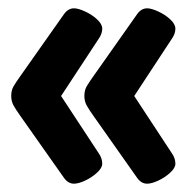

<svg xmlns="http://www.w3.org/2000/svg" viewBox="-20 -489 456 462"><path d="M158 -47Q144 -47 134 -61L29 -210Q19 -224 13 -234.5Q7 -245 7 -258Q7 -272 13 -282Q19 -292 29 -306L134 -455Q144 -469 158 -469Q168 -469 184.5 -461.5Q201 -454 213.5 -442.5Q226 -431 226 -420Q226 -409 219 -398L127 -258L219 -118Q226 -107 226 -95Q226 -85 213.5 -73.5Q201 -62 185 -54.5Q169 -47 158 -47ZM334 -47Q320 -47 310 -61L205 -210Q195 -224 189 -234.5Q183 -245 183 -258Q183 -272 189 -282Q195 -292 205 -306L310 -455Q320 -469 334 -469Q344 -469 360.5 -461.5Q377 -454 389.5 -442.5Q402 -431 402 -420Q402 -409 395 -398L303 -258L395 -118Q402 -107 402 -95Q402 -85 389.5 -73.5Q377 -62 361 -54.5Q345 -47 334 -47Z"/></svg>

Font: Asap Condensed ExtraBold
Style: Regular
Weight: 800
Width: 3
Designer: Pablo Cosgaya
Foundry: Omnibus-Type
Version: Version 3.001; ttfautohint (v1.8.4.7-5d5b)